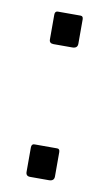

<svg xmlns="http://www.w3.org/2000/svg" viewBox="-65 -541 328 574"><g transform="rotate(10 99.0 -253.5)"><path d="M141 -420Q141 -406 125 -406H68Q55 -406 55 -418V-493Q55 -504 64 -504H133Q141 -504 141 -494ZM141 -17Q141 -3 125 -3H68Q55 -3 55 -16V-90Q55 -101 64 -101H133Q141 -101 141 -91Z"/></g></svg>

Font: Libre Franklin Light
Style: Regular
Weight: 300
Designer: Pablo Impallari, Rodrigo Fuenzalida, Nhung Nguyen
Foundry: Impallari Type
Version: Version 3.000